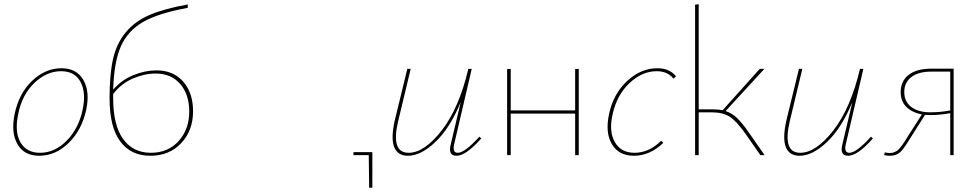

<svg xmlns="http://www.w3.org/2000/svg" viewBox="-20 -732 4614 906"><path d="M165 3Q94 3 62.5 -51.5Q31 -106 49 -194Q69 -291 131.5 -350.5Q194 -410 270 -410Q341 -410 373 -355.5Q405 -301 387 -215Q367 -120 305 -58.5Q243 3 165 3ZM169 -11Q239 -11 295.5 -69Q352 -127 370 -215Q387 -295 360 -345.5Q333 -396 268 -396Q200 -396 142 -340.5Q84 -285 66 -194Q48 -110 76.5 -60.5Q105 -11 169 -11Z M718 -400Q798 -400 844.5 -347Q891 -294 891 -207Q891 -116 835 -56.5Q779 3 689 3Q598 3 547.5 -64.5Q497 -132 497 -269Q497 -381 513.5 -454Q530 -527 573.5 -579.5Q617 -632 686 -661.5Q755 -691 866 -711V-695Q728 -670 655.5 -628.5Q583 -587 550.5 -513.5Q518 -440 514 -309Q554 -355 609.5 -377.5Q665 -400 718 -400ZM692 -11Q773 -11 823 -66.5Q873 -122 873 -206Q873 -286 830.5 -335.5Q788 -385 714 -385Q662 -385 607 -361.5Q552 -338 514 -288V-269Q514 -141 561 -76Q608 -11 692 -11Z M1737 -14V154H1722L1720 0H1648V-14Z M2242 -87 2251 -79Q2179 3 2134 3Q2093 3 2107 -51L2154 -250Q2103 -127 2034.5 -62Q1966 3 1905 3Q1857 3 1840.5 -37Q1824 -77 1842 -161L1902 -407H1918L1859 -161Q1823 -11 1908 -11Q1982 -11 2064 -116Q2146 -221 2190 -407H2206L2123 -51Q2114 -11 2140 -11Q2173 -11 2242 -87Z M2694 -406 2711 -407V0H2694V-196H2390V0H2373V-406L2390 -407V-211H2694Z M3158 -361Q3130 -396 3079 -396Q3010 -396 2950.5 -340Q2891 -284 2871 -194Q2852 -113 2881 -62Q2910 -11 2974 -11Q3043 -11 3100 -68L3110 -58Q3047 3 2971 3Q2900 3 2867.5 -51.5Q2835 -106 2854 -194Q2874 -289 2939 -349.5Q3004 -410 3082 -410Q3139 -410 3170 -372Z M3514 -106 3588 0H3568L3499 -99Q3457 -159 3424.5 -180.5Q3392 -202 3338 -202H3277V0H3260V-710L3277 -712V-216H3341Q3370 -216 3390 -212L3565 -407H3587L3404 -208Q3434 -198 3458.5 -174.5Q3483 -151 3514 -106Z M4090 -87 4099 -79Q4027 3 3982 3Q3941 3 3955 -51L4002 -250Q3951 -127 3882.5 -62Q3814 3 3753 3Q3705 3 3688.5 -37Q3672 -77 3690 -161L3750 -407H3766L3707 -161Q3671 -11 3756 -11Q3830 -11 3912 -116Q3994 -221 4038 -407H4054L3971 -51Q3962 -11 3988 -11Q4021 -11 4090 -87Z M4375 -408H4480V0H4464V-198Q4416 -189 4370 -189Q4353 -189 4345 -190L4283 -92Q4244 -28 4229 -15Q4209 3 4181 3Q4167 3 4152 0L4155 -13Q4167 -10 4178 -10Q4185 -10 4190.5 -11Q4196 -12 4202 -15Q4208 -18 4212 -20Q4216 -22 4221.5 -28.5Q4227 -35 4230 -38Q4233 -41 4239.5 -50.5Q4246 -60 4248.5 -64Q4251 -68 4259 -80.5Q4267 -93 4270 -98L4330 -192Q4284 -201 4257 -227.5Q4230 -254 4230 -297Q4230 -349 4267.5 -378.5Q4305 -408 4375 -408ZM4370 -202Q4418 -202 4464 -211V-394H4374Q4313 -394 4280 -368Q4247 -342 4247 -298Q4247 -252 4280.5 -227Q4314 -202 4370 -202Z"/></svg>

Font: EauTestInfant Thin
Style: Italic
Weight: 250
Italic angle: -12°
Designer: Christian Thalmann (Catharsis Fonts)
Version: Version 0.001;PS 000.001;hotconv 1.0.88;makeotf.lib2.5.64775